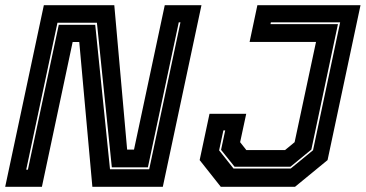

<svg xmlns="http://www.w3.org/2000/svg" viewBox="-32 -720 1410 740"><path d="M69 -66H75.5L194.5 -624.5H335L392 -67.5H543L663.5 -634H657L538 -75H399L341.5 -632.5H189.5ZM-12 0 137 -700H408.5L458 -143.5H484.5L603 -700H744.5L595.5 0H324L273.5 -558H248L129.5 0ZM819 0 737.5 -103 775.5 -281.5H917L893.5 -172L917.5 -141.5H1066.5L1103.5 -172L1186 -558.5H930L960 -700H1357.5L1230.5 -103L1105 0ZM868 -70.5H1088.5L1174.5 -141L1279 -634H1012L1010.5 -627H1270.5L1168 -143.5L1087.5 -77.5H872L820 -142.5L836 -217.5H829L812.5 -140.5Z"/></svg>

Font: Tourney ExtraBold
Style: Italic
Weight: 800
Italic angle: -12°
Version: Version 1.015